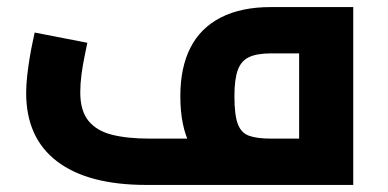

<svg xmlns="http://www.w3.org/2000/svg" viewBox="-20 -523 1097 543"><path d="M394 0Q229 0 141.5 -66.5Q54 -133 54 -260Q54 -284 57 -310Q60 -336 64 -360Q68 -384 72 -402.5Q76 -421 78 -431L227 -402Q224 -387 219 -363Q214 -339 210.5 -312.5Q207 -286 207 -262Q207 -210 230 -181.5Q253 -153 296.5 -142Q340 -131 403 -131H862L826 -99V-398L857 -372H746Q707 -372 684.5 -361.5Q662 -351 652.5 -325Q643 -299 643 -251Q643 -198 652.5 -172.5Q662 -147 684.5 -139Q707 -131 746 -131V-10Q662 -10 604.5 -34Q547 -58 518.5 -111.5Q490 -165 490 -251Q490 -332 518.5 -388Q547 -444 604.5 -473.5Q662 -503 746 -503H979V0Z"/></svg>

Font: Cairo ExtraBold
Style: Regular
Weight: 800
Designer: Mohamed Gaber, Accademia di Belle Arti di Urbino
Foundry: Kief Type Foundry, Accademia di Belle Arti di Urbino
Version: Version 3.117